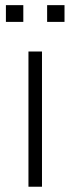

<svg xmlns="http://www.w3.org/2000/svg" viewBox="-20 -708 267 728"><path d="M139.2 -512.7V0H87.9V-512.7ZM224.6 -688.5V-625H158.7V-688.5ZM68.4 -688.5V-625H2.4V-688.5Z"/></svg>

Font: Voltera Light
Style: Light
Weight: 300
Designer: Bernd Montag
Version: Version 1.301